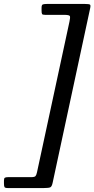

<svg xmlns="http://www.w3.org/2000/svg" viewBox="-80 -800 477 970"><path d="M142.5 150H-40.5Q-54.5 150 -57.2 145.2Q-60 140.5 -60 126V112Q-60 100.5 -55.2 97.8Q-50.5 95 -39.5 95H76.5Q95 95 99.5 89.5Q104 84 107 70L271 -691Q275.5 -711.5 273.2 -718.2Q271 -725 243.5 -725H147.5Q135 -725 132.5 -729.2Q130 -733.5 130 -746V-761Q130 -775.5 136.8 -777.8Q143.5 -780 156.5 -780H349.5Q370.5 -780 374.8 -776.5Q379 -773 375 -756L186 123Q182 142.5 174.2 146.2Q166.5 150 142.5 150Z"/></svg>

Font: Besley* Narrow
Style: Italic
Weight: 400
Width: 4
Italic angle: -13°
Designer: Owen Earl
Foundry: indestructible type*
Version: Version 3.000; ttfautohint (v1.8.3)